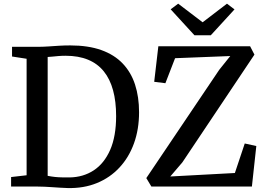

<svg xmlns="http://www.w3.org/2000/svg" viewBox="-20 -992 1418 1021"><path d="M340 8Q321.5 7.5 301.2 6.2Q281 5 259.8 3.5Q238.5 2 218 1Q197.5 0 178 0H39V-50.5L121.5 -60V-679.5L44 -691.5V-743H177Q208 -743 237 -745Q266 -747 294.5 -748.8Q323 -750.5 353.5 -750.5Q449 -750.5 518.5 -725.8Q588 -701 632.5 -654.2Q677 -607.5 698.2 -542Q719.5 -476.5 719.5 -395Q719.5 -304.5 692.5 -229.8Q665.5 -155 615.2 -101Q565 -47 495.2 -18.5Q425.5 10 340 8ZM349.5 -48.5Q422.5 -49.5 478.2 -86Q534 -122.5 565.8 -194.8Q597.5 -267 597.5 -375Q597.5 -452.5 581.2 -512Q565 -571.5 532 -612.5Q499 -653.5 448.2 -674.5Q397.5 -695.5 329 -695.5Q308.5 -695.5 291 -694Q273.5 -692.5 259.2 -691Q245 -689.5 233.5 -689V-57Q253.5 -53 272.5 -51Q291.5 -49 310.5 -48.8Q329.5 -48.5 349.5 -48.5ZM785 0 758 -45 1146 -621 1204.5 -694 911 -682.5 859.5 -549.5 800 -557 822 -746H1310L1333 -701.5L950 -129L885.5 -53.5L1229 -72L1281.5 -229L1343 -215.5L1319.5 0ZM1014 -804.5 887.5 -942.5 927.5 -972.5 1057.5 -873.5 1187 -972.5 1227 -942 1101 -804.5Z"/></svg>

Font: Merriweather 20pt Medium
Style: Regular
Weight: 500
Version: Version 2.100